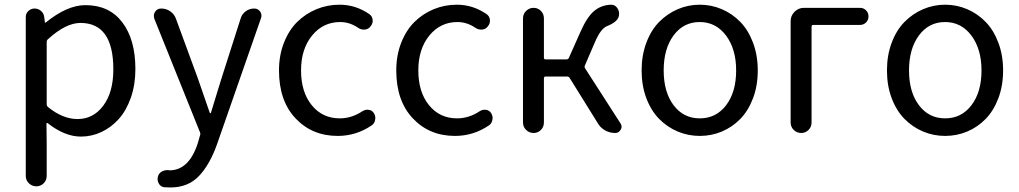

<svg xmlns="http://www.w3.org/2000/svg" viewBox="-20 -577 4423 833"><path d="M91.8 186.5V-502.9Q91.8 -518.6 103 -529.3Q114.3 -540 129.9 -540Q145.5 -540 157.7 -529.8Q169.9 -519.5 171.9 -502.9L174.8 -479.5Q174.8 -478.5 176.3 -478.5Q177.7 -478.5 178.7 -479.5Q271.5 -554.7 350.6 -554.7Q454.1 -554.7 510.7 -480Q567.4 -405.3 567.4 -277.3Q567.4 -210 547.9 -153.8Q528.3 -97.7 495.6 -61Q462.9 -24.4 420.4 -4.4Q377.9 15.6 331.1 15.6Q260.7 15.6 186.5 -43Q184.6 -43.9 182.6 -43Q180.7 -42 181.6 -40L182.6 47.9V186.5Q182.6 205.1 169.4 218.3Q156.2 231.4 137.7 231.4Q119.1 231.4 105.5 218.3Q91.8 205.1 91.8 186.5ZM316.4 -60.5Q384.8 -60.5 428.2 -118.7Q471.7 -176.8 471.7 -276.4Q471.7 -477.5 329.1 -477.5Q265.6 -477.5 188.5 -407.2Q182.6 -402.3 182.6 -395.5V-125Q182.6 -117.2 188.5 -112.3Q252.9 -60.5 316.4 -60.5Z M719.7 236.3Q705.1 236.3 692.4 235.4Q676.8 233.4 668.9 219.2Q661.1 205.1 665 189.5Q668.9 174.8 681.6 167.5Q694.3 160.2 710.9 161.1Q712.9 162.1 714.8 162.1Q799.8 162.1 837.9 44.9L847.7 10.7Q850.6 3.9 847.7 -2.9L649.4 -496.1Q647.5 -502.9 647.5 -508.8Q647.5 -517.6 653.3 -526.4Q662.1 -540 679.7 -540Q701.2 -540 718.8 -527.8Q736.3 -515.6 743.2 -496.1L837.9 -238.3Q876 -127 889.6 -88.9Q890.6 -85.9 893.1 -85.9Q895.5 -85.9 895.5 -88.9Q901.4 -106.4 917 -159.2Q932.6 -211.9 941.4 -238.3L1024.4 -498Q1030.3 -516.6 1046.4 -528.3Q1062.5 -540 1083 -540Q1098.6 -540 1108.4 -527.3Q1114.3 -518.6 1114.3 -508.8Q1114.3 -503.9 1112.3 -498L921.9 47.9Q890.6 136.7 843.3 186.5Q795.9 236.3 719.7 236.3Z M1445.3 12.7Q1334 12.7 1262.2 -63.5Q1190.4 -139.6 1190.4 -271.5Q1190.4 -336.9 1211.9 -391.6Q1233.4 -446.3 1269.5 -481.9Q1305.7 -517.6 1353 -537.1Q1400.4 -556.6 1453.1 -556.6Q1522.5 -556.6 1581.1 -516.6Q1594.7 -507.8 1596.7 -491.7Q1598.6 -475.6 1587.9 -462.9Q1579.1 -450.2 1563 -448.7Q1546.9 -447.3 1534.2 -456.1Q1497.1 -481.4 1456.1 -481.4Q1381.8 -481.4 1334 -422.9Q1286.1 -364.3 1286.1 -271.5Q1286.1 -177.7 1332.5 -120.6Q1378.9 -63.5 1454.1 -63.5Q1505.9 -63.5 1552.7 -94.7Q1565.4 -102.5 1579.6 -100.6Q1593.8 -98.6 1601.6 -86.9Q1608.4 -76.2 1608.4 -64.5Q1608.4 -61.5 1607.4 -57.6Q1605.5 -42 1592.8 -33.2Q1525.4 12.7 1445.3 12.7Z M1954.1 12.7Q1842.8 12.7 1771 -63.5Q1699.2 -139.6 1699.2 -271.5Q1699.2 -336.9 1720.7 -391.6Q1742.2 -446.3 1778.3 -481.9Q1814.5 -517.6 1861.8 -537.1Q1909.2 -556.6 1961.9 -556.6Q2031.2 -556.6 2089.8 -516.6Q2103.5 -507.8 2105.5 -491.7Q2107.4 -475.6 2096.7 -462.9Q2087.9 -450.2 2071.8 -448.7Q2055.7 -447.3 2043 -456.1Q2005.9 -481.4 1964.8 -481.4Q1890.6 -481.4 1842.8 -422.9Q1794.9 -364.3 1794.9 -271.5Q1794.9 -177.7 1841.3 -120.6Q1887.7 -63.5 1962.9 -63.5Q2014.6 -63.5 2061.5 -94.7Q2074.2 -102.5 2088.4 -100.6Q2102.5 -98.6 2110.4 -86.9Q2117.2 -76.2 2117.2 -64.5Q2117.2 -61.5 2116.2 -57.6Q2114.3 -42 2101.6 -33.2Q2034.2 12.7 1954.1 12.7Z M2517.6 -293Q2514.6 -286.1 2518.6 -280.3L2671.9 -42Q2676.8 -35.2 2676.8 -27.3Q2676.8 -20.5 2672.9 -14.6Q2665 0 2649.4 0Q2626 0 2605.5 -11.2Q2585 -22.5 2573.2 -43L2451.2 -239.3Q2447.3 -245.1 2439.5 -245.1H2347.7Q2339.8 -245.1 2339.8 -237.3V-45.9Q2339.8 -26.4 2326.7 -13.2Q2313.5 0 2294.9 0Q2276.4 0 2262.7 -13.2Q2249 -26.4 2249 -45.9V-497.1Q2249 -516.6 2262.7 -529.8Q2276.4 -543 2294.9 -543Q2313.5 -543 2326.7 -529.8Q2339.8 -516.6 2339.8 -497.1V-326.2Q2339.8 -319.3 2347.7 -319.3H2437.5Q2445.3 -319.3 2448.2 -326.2L2499 -440.4Q2527.3 -503.9 2557.6 -529.3Q2587.9 -554.7 2629.9 -556.6Q2630.9 -556.6 2631.8 -556.6Q2648.4 -556.6 2658.2 -542Q2666 -531.2 2666 -517.6Q2666 -512.7 2665 -507.8Q2660.2 -482.4 2614.3 -463.9Q2585.9 -453.1 2560.5 -392.6Z M2763.7 -271.5Q2763.7 -336.9 2784.2 -391.6Q2804.7 -446.3 2839.8 -481.9Q2875 -517.6 2920.4 -537.1Q2965.8 -556.6 3016.1 -556.6Q3066.4 -556.6 3111.8 -537.1Q3157.2 -517.6 3191.9 -481.9Q3226.6 -446.3 3247.1 -391.6Q3267.6 -336.9 3267.6 -271.5Q3267.6 -205.1 3247.1 -150.9Q3226.6 -96.7 3191.9 -61Q3157.2 -25.4 3111.8 -6.3Q3066.4 12.7 3016.1 12.7Q2965.8 12.7 2920.4 -6.3Q2875 -25.4 2839.8 -61Q2804.7 -96.7 2784.2 -150.9Q2763.7 -205.1 2763.7 -271.5ZM3173.8 -271.5Q3173.8 -364.3 3129.9 -422.9Q3085.9 -481.4 3015.6 -481.4Q2945.3 -481.4 2902.3 -423.3Q2859.4 -365.2 2859.4 -271.5Q2859.4 -177.7 2902.3 -120.6Q2945.3 -63.5 3016.1 -63.5Q3086.9 -63.5 3130.4 -120.6Q3173.8 -177.7 3173.8 -271.5Z M3410.2 -45.9V-485.4Q3410.2 -508.8 3427.2 -525.9Q3444.3 -543 3467.8 -543H3710.9Q3726.6 -543 3737.3 -532.2Q3748 -521.5 3748 -505.9Q3748 -490.2 3737.3 -479.5Q3726.6 -468.8 3710.9 -468.8H3508.8Q3501 -468.8 3501 -461.9V-45.9Q3501 -26.4 3487.8 -13.2Q3474.6 0 3456.1 0Q3437.5 0 3423.8 -13.2Q3410.2 -26.4 3410.2 -45.9Z M3828.1 -271.5Q3828.1 -336.9 3848.6 -391.6Q3869.1 -446.3 3904.3 -481.9Q3939.5 -517.6 3984.9 -537.1Q4030.3 -556.6 4080.6 -556.6Q4130.9 -556.6 4176.3 -537.1Q4221.7 -517.6 4256.3 -481.9Q4291 -446.3 4311.5 -391.6Q4332 -336.9 4332 -271.5Q4332 -205.1 4311.5 -150.9Q4291 -96.7 4256.3 -61Q4221.7 -25.4 4176.3 -6.3Q4130.9 12.7 4080.6 12.7Q4030.3 12.7 3984.9 -6.3Q3939.5 -25.4 3904.3 -61Q3869.1 -96.7 3848.6 -150.9Q3828.1 -205.1 3828.1 -271.5ZM4238.3 -271.5Q4238.3 -364.3 4194.3 -422.9Q4150.4 -481.4 4080.1 -481.4Q4009.8 -481.4 3966.8 -423.3Q3923.8 -365.2 3923.8 -271.5Q3923.8 -177.7 3966.8 -120.6Q4009.8 -63.5 4080.6 -63.5Q4151.4 -63.5 4194.8 -120.6Q4238.3 -177.7 4238.3 -271.5Z"/></svg>

Font: Gen Jyuu Gothic Regular
Style: Regular
Weight: 400
Designer: [Source Han Sans]
Ryoko NISHIZUKA  (kana & ideographs); Paul D. Hunt (Latin, Greek & Cyrillic); Wenlong ZHANG  (bopomofo
Version: Version 1.002.20150607